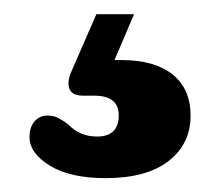

<svg xmlns="http://www.w3.org/2000/svg" viewBox="-20 -29 309 270"><path d="M115.5 -9H168.5L141 55.5Q146 55.5 151.5 55.5Q197.5 55.5 222.8 75.8Q248 96 248 133.5Q248 173.5 217 197.5Q186 221.5 128.5 221.5Q79 221.5 50.2 204Q21.5 186.5 21.5 163.5Q21.5 150 28.5 141.8Q35.5 133.5 47 133.5Q55.5 133.5 62.5 137.2Q69.5 141 76 146Q92 163 116.5 163Q147 163 147 133Q147 105.5 112 105.5H96.5Q81.5 105.5 77.8 96.2Q74 87 80 72.5Z"/></svg>

Font: Fraunces 72pt S100
Style: Bold
Weight: 700
Version: Version 1.000; ttfautohint (v1.8.3)